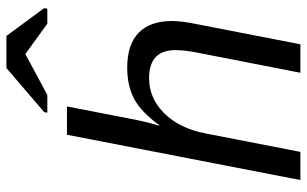

<svg xmlns="http://www.w3.org/2000/svg" viewBox="-198 -754 953 596"><g transform="rotate(-90 278.0 -456.5)"><path d="M187 -438Q227.5 -494.1 268.3 -515.9Q309.1 -537.6 365.2 -537.6Q437.5 -537.6 473.9 -502Q510.3 -466.3 510.3 -398.9Q510.3 -367.7 500 -318.8L438 0H349.6L411.1 -314.9Q419.9 -357.9 419.9 -388.2Q419.9 -469.7 332.5 -469.7Q271 -469.7 224.1 -422.9Q177.2 -376 161.6 -295.9L104 0H16.6L157.2 -724.6H245.1L208.5 -536.1Q199.7 -487.3 185.5 -438ZM550.3 -795.4 548.3 -785.6H502L408.2 -853.5H407.2L280.8 -785.6H225.6L227.5 -795.4L364.3 -912.6H463.9Z"/></g></svg>

Font: Liberation Sans
Style: Italic
Weight: 400
Italic angle: -12°
Designer: Steve Matteson
Foundry: Ascender Corporation
Version: Version 2.1.5